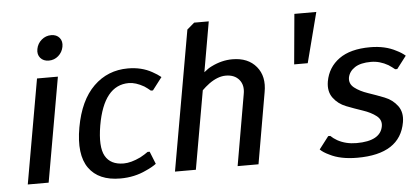

<svg xmlns="http://www.w3.org/2000/svg" viewBox="-49 -803 1998 916"><g transform="rotate(-5 950.0 -345.0)"><path d="M247.5 -597Q228 -580 202 -580Q176 -580 161.5 -597Q147 -614 152 -640Q157 -666 177 -683Q197 -700 223 -700Q249 -700 263 -683Q277 -666 272 -640Q267 -614 247.5 -597ZM50 0 138 -500H238L150 0Z M493 10Q389 10 342.5 -55.5Q296 -121 319 -250Q342 -378 409.5 -444Q477 -510 574 -510Q639 -510 689 -482Q713 -469 730 -455L684 -395H674Q660 -407 645 -417Q605 -440 572 -440Q452 -440 419 -250Q402 -149 427 -104.5Q452 -60 515 -60Q550 -60 596 -82Q618 -94 633 -105H643L667 -45Q647 -30 617 -17Q561 10 493 10Z M755 0 873 -670 908 -700H978L936 -460Q956 -477 973 -485Q1023 -510 1074 -510Q1149 -510 1188.5 -462.5Q1228 -415 1214 -340L1155 0H1055L1114 -340Q1122 -382 1100 -408.5Q1078 -435 1036 -435Q998 -435 956 -405Q936 -390 921 -375L855 0Z M1388 -700H1493L1431 -460H1366Z M1628 10Q1547 10 1495 -17Q1467 -30 1452 -45L1498 -105H1508Q1520 -93 1539 -82Q1579 -60 1630 -60Q1745 -60 1757 -130Q1762 -160 1737 -179.5Q1712 -199 1673 -212Q1634 -225 1595.5 -240Q1557 -255 1534 -286.5Q1511 -318 1519 -365Q1531 -432 1585 -471Q1639 -510 1734 -510Q1806 -510 1858 -482Q1883 -470 1900 -455L1854 -395H1844Q1832 -405 1814 -417Q1774 -440 1732 -440Q1682 -440 1654.5 -422Q1627 -404 1621 -375Q1616 -345 1641 -325.5Q1666 -306 1704.5 -293Q1743 -280 1781.5 -265Q1820 -250 1843.5 -218.5Q1867 -187 1859 -140Q1833 10 1628 10Z"/></g></svg>

Font: Scada
Style: Italic
Weight: 400
Italic angle: -10°
Designer: Jovanny Lemonad
Foundry: Jovanny Lemonad
Version: Version 4.100;PS 004.100;hotconv 1.0.88;makeotf.lib2.5.64775